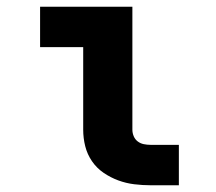

<svg xmlns="http://www.w3.org/2000/svg" viewBox="-20 -550 640 570"><path d="M427 0Q403 0 378.5 -3Q354 -6 331 -14.5Q308 -23 287.5 -37Q267 -51 253 -71.5Q239 -92 233 -116Q227 -140 227 -165V-410H99V-530H373V-165Q373 -155 377 -145.5Q381 -136 389 -130Q397 -124 407 -122Q417 -120 427 -120H511V0Z"/></svg>

Font: Iosevka Curly Heavy Extended
Style: Regular
Weight: 900
Width: 7
Monospace: yes
Designer: Belleve Invis
Foundry: Belleve Invis
Version: Version 11.1.0; ttfautohint (v1.8.3)